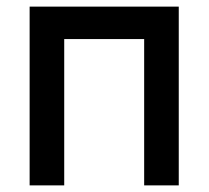

<svg xmlns="http://www.w3.org/2000/svg" viewBox="-20 -560 630 580"><path d="M69.5 0V-540H520V0H415.5V-442H174V0Z"/></svg>

Font: Vela Sans SemBd
Style: Regular
Weight: 600
Designer: Principal design: Mikhail Sharanda - project Manrope.
Design modification: Ravid Balaliev
Foundry: Mikhail Sharanda
Version: Version 1.001